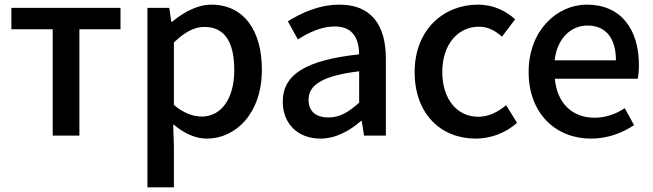

<svg xmlns="http://www.w3.org/2000/svg" viewBox="-20 -584 2814 827"><path d="M207 0H322V-458H499V-550H29V-458H207Z M615 223H729V45L726 -49C773 -9 822 13 871 13C995 13 1108 -95 1108 -284C1108 -453 1030 -564 890 -564C829 -564 769 -530 721 -490H718L709 -550H615ZM849 -82C815 -82 772 -95 729 -132V-401C776 -446 817 -468 860 -468C952 -468 989 -397 989 -282C989 -153 929 -82 849 -82Z M1360 13C1426 13 1485 -20 1535 -63H1538L1548 0H1642V-331C1642 -477 1579 -564 1442 -564C1354 -564 1277 -528 1220 -492L1263 -414C1310 -444 1364 -470 1422 -470C1503 -470 1526 -414 1527 -350C1298 -325 1198 -264 1198 -146C1198 -49 1265 13 1360 13ZM1395 -78C1346 -78 1309 -100 1309 -154C1309 -216 1364 -257 1527 -277V-142C1482 -101 1443 -78 1395 -78Z M2029 13C2092 13 2157 -10 2207 -55L2160 -131C2127 -103 2086 -81 2040 -81C1948 -81 1885 -158 1885 -274C1885 -391 1951 -469 2043 -469C2081 -469 2112 -453 2142 -426L2199 -501C2159 -536 2108 -564 2038 -564C1893 -564 1766 -458 1766 -274C1766 -92 1880 13 2029 13Z M2525 13C2597 13 2660 -11 2711 -45L2671 -118C2631 -92 2589 -77 2540 -77C2445 -77 2379 -140 2370 -245H2727C2730 -258 2732 -281 2732 -303C2732 -459 2654 -564 2508 -564C2379 -564 2257 -453 2257 -274C2257 -93 2376 13 2525 13ZM2369 -324C2380 -421 2441 -474 2510 -474C2590 -474 2633 -419 2633 -324Z"/></svg>

Font: Noto Sans CJK KR Medium
Style: Regular
Weight: 500
Designer: Ryoko NISHIZUKA (kana & ideographs); Paul D. Hunt (Latin, Greek & Cyrillic); Wenlong ZHANG (bopomofo); Sandoll Communica
Foundry: Adobe Systems Incorporated
Version: Version 1.004;PS 1.004;hotconv 1.0.82;makeotf.lib2.5.63406